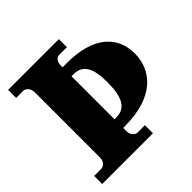

<svg xmlns="http://www.w3.org/2000/svg" viewBox="-184 -872 1030 1030"><g transform="rotate(-45 331.5 -357.0)"><path d="M406 0V-61H351C331 -61 313 -81 313 -110V-133H325C554 -133 640 -250 640 -371C640 -503 545 -593 347 -593H313V-604C313 -636 327 -653 351 -653H406V-714H21V-653H74C92 -653 113 -636 113 -600V-108C113 -78 92 -61 74 -61H21V0ZM313 -199V-525H330C401 -525 427 -470 427 -367C427 -252 397 -199 327 -199Z"/></g></svg>

Font: UArctic Serif Black
Style: Regular
Weight: 900
Designer: Customization by Puisto advertising & original work Monotype Design Team
Foundry: Monotype Imaging Inc.
Version: Version 2.004